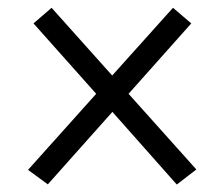

<svg xmlns="http://www.w3.org/2000/svg" viewBox="-20 -464 582 498"><path d="M104 14.2 271.5 -173.8 438.5 14.6 489.3 -24.4 313.5 -220.7 476.1 -403.3 428.7 -443.8 271 -268.1 113.8 -443.8 66.9 -403.3 229.5 -220.7 52.7 -23.4Z"/></svg>

Font: SG Kara
Style: Regular
Weight: 400
Designer: Damoon Khanjanzadeh
Version: Version 1.000